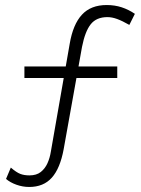

<svg xmlns="http://www.w3.org/2000/svg" viewBox="-20 -712 559 763"><path d="M4 -1 23 -46Q45 -27 60.5 -21Q76 -15 97 -15Q125 -15 142 -28.5Q159 -42 168.5 -63Q178 -84 182 -109L257 -538Q270 -615 305.5 -653.5Q341 -692 404 -692Q436 -692 463.5 -683Q491 -674 516 -657L494 -613Q466 -629 445.5 -636.5Q425 -644 407 -644Q363 -644 340.5 -615.5Q318 -587 306 -526L233 -119Q219 -43 186 -6Q153 31 96 31Q70 31 45 22Q20 13 4 -1ZM77 -402V-448H446V-402Z"/></svg>

Font: Mach ExtraLight
Style: Regular
Weight: 250
Version: Version 1.002